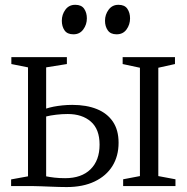

<svg xmlns="http://www.w3.org/2000/svg" viewBox="-20 -754 756 778"><path d="M479 0V-27.5L547 -40.5V-479.5L477 -494.5V-522.5H689V-494.5L621.5 -479.5V-40.5L691 -27.5V0ZM25 0V-27L93.5 -39.5V-481L26 -494.5V-522.5H251V-494.5L167 -481V-314Q180.5 -318.5 197.2 -321.8Q214 -325 233.2 -327Q252.5 -329 273 -329Q330.5 -329 372.5 -312Q414.5 -295 437.5 -261Q460.5 -227 460.5 -175.5Q460.5 -121.5 435.5 -81.2Q410.5 -41 363.2 -18.5Q316 4 250 4Q236.5 4 218.5 3.5Q200.5 3 181.8 2.2Q163 1.5 145.5 0.8Q128 0 114 0ZM244 -32Q310 -32 346.8 -68Q383.5 -104 383.5 -168Q383.5 -230.5 348.2 -261.2Q313 -292 254.5 -292Q231 -292 207.8 -289.2Q184.5 -286.5 167 -282V-39.5Q181.5 -36.5 201.2 -34.2Q221 -32 244 -32ZM277 -615Q252.5 -615 241.5 -631Q230.5 -647 230.5 -670Q230.5 -695 245 -714.8Q259.5 -734.5 284.5 -734.5H285.5Q310 -734.5 321 -718.5Q332 -702.5 332 -679.5Q332 -654.5 317.5 -634.8Q303 -615 278 -615ZM452 -615Q428 -615 416.8 -631Q405.5 -647 405.5 -670Q405.5 -695 420.2 -714.8Q435 -734.5 459.5 -734.5H460.5Q485 -734.5 496 -718.5Q507 -702.5 507 -679.5Q507 -654.5 492.8 -634.8Q478.5 -615 453 -615Z"/></svg>

Font: Merriweather 96pt Light
Style: Regular
Weight: 300
Version: Version 2.100